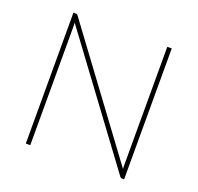

<svg xmlns="http://www.w3.org/2000/svg" viewBox="-123 -836 997 969"><g transform="rotate(20 375.5 -351.5)"><path d="M639.5 -703V0H628Q621.5 0 617 -6L134.5 -658Q135 -653.5 135.2 -648.8Q135.5 -644 135.5 -640V0H111.5V-703H124Q128 -703 130.5 -701.8Q133 -700.5 136 -696.5L616.5 -47Q616 -51.5 615.8 -56Q615.5 -60.5 615.5 -64.5V-703Z"/></g></svg>

Font: Lato 2
Style: Regular
Weight: 200
Designer: Lukasz Dziedzic with Adam Twardoch and Botio Nikoltchev
Foundry: tyPoland Lukasz Dziedzic
Version: Version 2.015; 2015-08-06; http://www.latofonts.com/